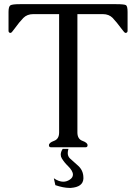

<svg xmlns="http://www.w3.org/2000/svg" viewBox="-20 -708 653 923"><path d="M281.2 7.8H309.1Q305.7 18.6 305.7 27.8Q305.7 43.5 316.4 53.7Q333.5 69.8 353 86.4Q380.9 109.9 380.9 146.5V150.9Q378.9 190.9 320.8 195.3H313.5Q285.2 195.3 246.1 182.1L238.8 148.9Q262.7 165.5 284.2 165.5Q300.8 165.5 315.9 155.3Q330.6 145.5 330.6 131.3Q330.6 113.3 305.7 88.9Q290 74.2 277.3 53.7Q272 45.4 272 35.2Q272 22.5 281.2 7.8ZM593.3 -560.1Q593.3 -549.8 583 -549.8Q578.6 -549.8 564.5 -569.3Q539.6 -603 521.7 -621.6Q503.9 -640.1 474.6 -640.1H352.1V-71.3Q352.1 -39.6 376.5 -30.8Q400.9 -22 400.9 -9.8Q400.9 0 391.1 0H225.6Q215.3 0 215.3 -9.8Q215.3 -22 239.7 -30.8Q264.2 -39.6 264.2 -71.3V-640.1H139.6Q110.4 -640.1 92 -621.6Q73.7 -603 49.3 -569.3Q35.6 -549.8 31.2 -549.8Q21 -549.8 21 -560.1V-650.4Q21 -676.8 30 -682.4Q39.1 -688 76.7 -688H537.6Q578.1 -688 585.7 -683.1Q593.3 -678.2 593.3 -650.4Z"/></svg>

Font: Caudex
Style: Regular
Weight: 400
Version: Version 1.01